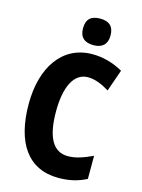

<svg xmlns="http://www.w3.org/2000/svg" viewBox="-137 -1010 811 1098"><g transform="rotate(15 268.5 -461.0)"><path d="M317 -932C264 -932 235 -909 235 -853C235 -799 266 -775 317 -775C367 -775 398 -799 398 -853C398 -908 369 -932 317 -932ZM336 -590C378 -590 421 -572 463 -546L508 -675C450 -707 390 -724 327 -724C149 -724 47 -572 47 -356C47 -126 139 10 320 10C382 10 434 -2 485 -28V-165C433 -141 388 -124 340 -124C251 -124 209 -204 209 -355C209 -496 251 -590 336 -590Z"/></g></svg>

Font: Noto Sans Gurmukhi UI Condensed ExtraBold
Style: Regular
Weight: 800
Width: 3
Designer: Jelle Bosma - Monotype Design Team
Foundry: Monotype Imaging Inc.
Version: Version 2.004